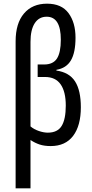

<svg xmlns="http://www.w3.org/2000/svg" viewBox="-20 -785 501 1045"><path d="M65 240V-560Q65 -658 110.5 -711.5Q156 -765 236 -765Q315 -765 353 -713.5Q391 -662 391 -580Q391 -499 366 -456.5Q341 -414 287 -405V-401Q357 -391 388.5 -342Q420 -293 420 -201Q420 -101 378 -45.5Q336 10 256 10Q221 10 195.5 1.5Q170 -7 146 -23V240ZM240 -63Q293 -63 315.5 -99.5Q338 -136 338 -210Q338 -286 310 -326Q282 -366 225 -366H185V-434H220Q269 -434 290 -466.5Q311 -499 311 -569Q311 -694 234 -694Q192 -694 169 -658.5Q146 -623 146 -557V-97Q165 -81 191.5 -72Q218 -63 240 -63Z"/></svg>

Font: Noto Sans ExtraCondensed
Style: Regular
Weight: 400
Width: 2
Designer: Monotype Design Team
Foundry: Monotype Imaging Inc.
Version: Version 2.013; ttfautohint (v1.8.4.7-5d5b)